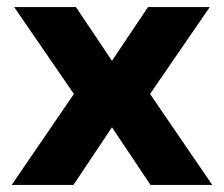

<svg xmlns="http://www.w3.org/2000/svg" viewBox="-20 -521 631 541"><path d="M13 0 216 -297 220 -210 20 -501H194L302 -340H289L397 -501H571L371 -210L375 -297L578 0H404L289 -172H302L187 0Z"/></svg>

Font: Nunito Sans 8pt ExtraBold
Style: Regular
Weight: 800
Version: Version 3.101;gftools[0.9.27]